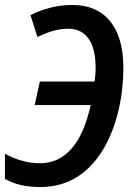

<svg xmlns="http://www.w3.org/2000/svg" viewBox="-20 -745 537 775"><path d="M144 10C383 10 478 -253 478 -472C478 -637 402 -725 272 -725C210 -725 153 -709 103 -684L131 -596C175 -616 211 -629 256 -629C329 -629 366 -571 366 -472C366 -452 364 -433 362 -416H141L120 -321H346C313 -170 246 -86 141 -86C94 -86 47 -99 0 -124V-23C40 0 86 10 144 10Z"/></svg>

Font: Noto Sans Display SemiCondensed Medium
Style: Italic
Weight: 500
Width: 4
Italic angle: -12°
Designer: Monotype Design Team
Foundry: Monotype Imaging Inc.
Version: Version 1.900